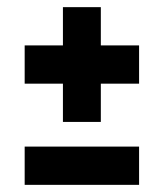

<svg xmlns="http://www.w3.org/2000/svg" viewBox="-20 -561 458 537"><path d="M156 -220V-327H49V-434H156V-541H262V-434H369V-327H262V-220ZM49 -44V-151H369V-44Z"/></svg>

Font: Saira UltraCondensed ExtraBold
Style: Regular
Weight: 800
Width: 1
Designer: Hector Gatti with collaboration of the Omnibus-Type team
Foundry: Omnibus-Type
Version: Version 1.101